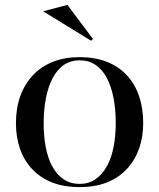

<svg xmlns="http://www.w3.org/2000/svg" viewBox="-20 -748 650 783"><path d="M305 -515Q367 -515 415.5 -496Q464 -477 497 -441.5Q530 -406 547 -356.5Q564 -307 564 -246Q564 -189 547 -141.5Q530 -94 497 -58.5Q464 -23 416 -4Q368 15 305 15Q241 15 192.5 -4Q144 -23 111 -58.5Q78 -94 61.5 -141.5Q45 -189 45 -246Q45 -307 63 -356.5Q81 -406 114.5 -441.5Q148 -477 196 -496Q244 -515 305 -515ZM305 -502Q256 -502 223.5 -469Q191 -436 174.5 -378Q158 -320 158 -246Q158 -193 166.5 -148Q175 -103 193.5 -69Q212 -35 240 -16.5Q268 2 305 2Q341 2 368.5 -16.5Q396 -35 415 -68.5Q434 -102 443 -147.5Q452 -193 452 -246Q452 -302 443 -348.5Q434 -395 416 -429.5Q398 -464 370 -483Q342 -502 305 -502ZM351 -582 156 -702 255 -728 359 -589Z"/></svg>

Font: Kalnia
Style: Regular
Weight: 400
Designer: Frida Medrano
Foundry: Frida Medrano
Version: Version 1.105